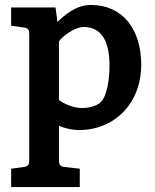

<svg xmlns="http://www.w3.org/2000/svg" viewBox="-20 -515 624 775"><path d="M218 -348C231 -368 281 -406 318 -406C388 -406 422 -352 422 -249C422 -186 409 -126 389 -105C370 -85 336 -79 311 -79C277 -79 242 -94 218 -111ZM204 -485H25V-411L76 -404C94 -402 98 -394 98 -376V131C98 149 94 157 76 159L25 166V240H302V166L240 159C222 157 218 149 218 131V-7C238 2 272 10 298 10C442 10 550 -97 550 -254C550 -396 476 -495 347 -495C286 -495 239 -453 212 -426Z"/></svg>

Font: Enriqueta
Style: Bold
Weight: 700
Designer: Viviana Monsalve, Gustavo Ibarra
Foundry: Viviana Monsalve, Gustavo Ibarra
Version: Version 1.002